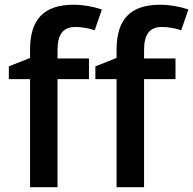

<svg xmlns="http://www.w3.org/2000/svg" viewBox="-20 -785 810 805"><path d="M353 -540H221.2V-575.2C221.2 -639.6 243.7 -671.9 295.9 -671.9C321.8 -671.9 348.6 -667.5 377 -658.2L407.2 -745.1C368.2 -758.3 328.6 -765.1 288.1 -765.1C165 -765.1 106 -704.6 106 -577.1V-542L17.1 -506.8V-453.1H106V0H221.2V-453.1H353ZM715.8 -540H584V-575.2C584 -639.6 606.4 -671.9 658.7 -671.9C684.6 -671.9 711.4 -667.5 739.7 -658.2L770 -745.1C731 -758.3 691.4 -765.1 650.9 -765.1C527.8 -765.1 468.8 -704.6 468.8 -577.1V-542L379.9 -506.8V-453.1H468.8V0H584V-453.1H715.8Z"/></svg>

Font: Samim Medium
Style: Regular
Weight: 500
Foundry: DejaVu fonts team - Redesigned by Saber Rastikerdar
Version: Version 4.0.5